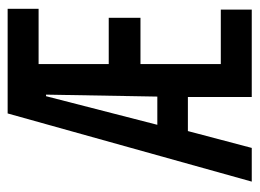

<svg xmlns="http://www.w3.org/2000/svg" viewBox="-106 -556 663 490"><g transform="rotate(-90 225.0 -311.5)"><path d="M6 0 180 -623H447V-544H306V-365H424V-284H306V-79H445V0H222V-163H135L92 0ZM151 -241H223L228 -525H224Z"/></g></svg>

Font: Inconsolata SemiCondensed SemiBold
Style: Regular
Weight: 600
Width: 4
Monospace: yes
Designer: Raph Levien, Cyreal, Brenton Simpson
Foundry: Raph Levien, Cyreal, Google
Version: Version 3.001; ttfautohint (v1.8.2.53-6de2)